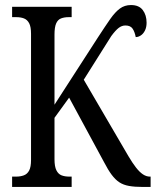

<svg xmlns="http://www.w3.org/2000/svg" viewBox="-20 -741 617 761"><path d="M28 0V-41H44Q61 -41 74.5 -46Q88 -51 95.5 -65Q103 -79 103 -107V-607Q103 -635 95.5 -649Q88 -663 75 -668Q62 -673 45 -673H28V-714H264V-673H252Q235 -673 222 -668Q209 -663 202.5 -648Q196 -633 196 -604V-326L369 -594Q397 -637 416.5 -665Q436 -693 455 -707Q474 -721 499 -721Q531 -721 546 -701Q561 -681 561 -651Q561 -633 554.5 -620Q548 -607 538 -600.5Q528 -594 518 -594Q514 -615 505.5 -627.5Q497 -640 477 -640Q463 -640 450.5 -630.5Q438 -621 421 -598L312 -425L489 -122Q505 -95 519 -77Q533 -59 546.5 -50Q560 -41 574 -41H577V0H546Q514 0 491.5 -4Q469 -8 453 -18.5Q437 -29 422.5 -48.5Q408 -68 392 -99L254 -354L196 -274V-110Q196 -81 203.5 -66Q211 -51 224 -46Q237 -41 255 -41H264V0Z"/></svg>

Font: Noto Serif ExtraCondensed
Style: Regular
Weight: 400
Width: 2
Designer: Monotype Design Team
Foundry: Monotype Imaging Inc.
Version: Version 2.013